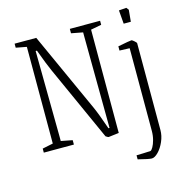

<svg xmlns="http://www.w3.org/2000/svg" viewBox="-116 -729 959 1011"><g transform="rotate(-15 364.0 -223.5)"><path d="M382 1 197 -409Q181 -444 150 -528H143L148 -60V-36L210 -24V0H46V-22L104 -34V-561L46 -572V-594H164L361 -160Q377 -125 408 -36H414L410 -534V-558L347 -570V-594H512V-572L454 -561V2L397 9Q394 9 382 1ZM622 -621 663 -624 673 -611 667 -547H628ZM514 162V140L551 139Q562 138 573 138Q584 138 591 137Q597 135 605 121Q613 107 619 84.5Q625 62 625 36V-414L570 -416V-439Q636 -452 645 -452Q648 -452 659 -442.5Q670 -433 670 -429V44Q670 75 656.5 106Q643 137 623.5 157Q604 177 588 177Q572 177 514 162Z"/></g></svg>

Font: Grenze ExtraLight
Style: Regular
Weight: 275
Designer: Renata Polastri
Foundry: Omnibus-Type
Version: Version 1.002; ttfautohint (v1.8)